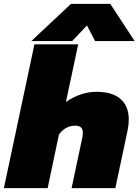

<svg xmlns="http://www.w3.org/2000/svg" viewBox="-39 -967 712 987"><path d="M326 -947H528L653 -756H450L408 -836L332 -756H122ZM138 -739H363L300 -443Q376 -495 457 -495Q540 -495 581.5 -457.5Q623 -420 623 -353Q623 -327 617 -297L554 0H329L385 -264Q387 -280 387 -285Q387 -321 348 -321Q298 -321 264 -276L206 0H-19Z"/></svg>

Font: Prompt Black
Style: Italic
Weight: 900
Italic angle: -12°
Designer: Katatrad Team
Foundry: CadsonDemak
Version: Version 1.001